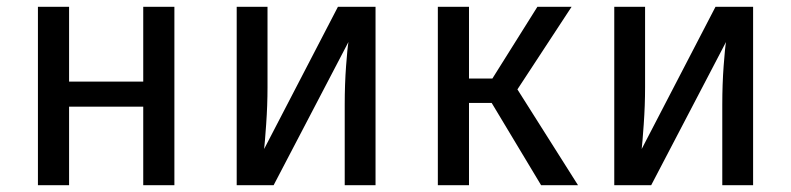

<svg xmlns="http://www.w3.org/2000/svg" viewBox="-20 -547 2336 567"><path d="M403 -232H184V0H92V-527H184V-306H403V-527H495V0H403Z M1089 0H998V-238Q998 -298 1002 -352Q1006 -406 1009 -423L788 0H679V-527H770V-289Q770 -236 766 -179.5Q762 -123 760 -107L978 -527H1089Z M1508 -283 1687 0H1578L1432 -243H1365V0H1273V-527H1365V-315H1434L1567 -527H1668Z M2204 0H2113V-238Q2113 -298 2117 -352Q2121 -406 2124 -423L1903 0H1794V-527H1885V-289Q1885 -236 1881 -179.5Q1877 -123 1875 -107L2093 -527H2204Z"/></svg>

Font: FiraGO
Style: Regular
Weight: 400
Designer: bBox Type
Foundry: bBox Type GmbH
Version: Version 1.001;April 20, 2020;FontCreator 12.0.0.2555 64-bit